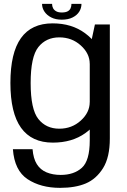

<svg xmlns="http://www.w3.org/2000/svg" viewBox="-20 -716 639 969"><path d="M283.2 232.1Q360.2 232.1 413 209.8Q465.8 187.4 500.1 132.6Q534.3 77.8 534.3 -17.1V-592.4H459L433 -471.3V-7.6Q433 95.2 393 131Q353 166.8 286.3 166.8Q246.1 166.8 214.8 153.8Q183.6 140.7 165.9 112.5Q148.2 84.2 144.3 37H45.1Q52.9 144.4 119.2 188.3Q185.6 232.1 283.2 232.1ZM246.6 3.8Q343.4 3.8 410.4 -44Q477.5 -91.8 477.5 -146.2L432.8 -200.3Q432.8 -148.4 387.8 -107.5Q342.7 -66.5 279.3 -66.5Q212.7 -66.5 173.7 -115.3Q134.7 -164 134.7 -297Q134.7 -429.9 173.7 -478.6Q212.7 -527.4 279.3 -527.4Q342.7 -527.4 387.8 -486.6Q432.8 -445.9 432.8 -394.5L476.7 -445.6Q476.7 -498.2 409.5 -548.2Q342.4 -598.1 245.5 -598.1Q138.9 -598.1 85.7 -523.7Q32.5 -449.2 32.5 -297.4Q32.5 -145.9 86.2 -71Q139.9 3.8 246.6 3.8ZM291.5 -616.7Q324.1 -616.7 346.3 -627.9Q368.5 -639 379.9 -657.1Q391.2 -675.1 391.2 -696.5H340.6Q340.6 -684.2 336.2 -674.3Q331.8 -664.3 321.1 -658.7Q310.4 -653 291.5 -653Q274.7 -653 264 -658.8Q253.3 -664.6 248 -674.3Q242.8 -684 242.8 -696.5H192.2Q192.2 -675.1 204.5 -657.1Q216.7 -639 238.8 -627.9Q260.9 -616.7 291.5 -616.7Z"/></svg>

Font: Anybody Thin
Style: Regular
Weight: 100
Designer: Tyler Finck
Foundry: Etcetera Type Company
Version: Version 1.114;gftools[0.9.25]